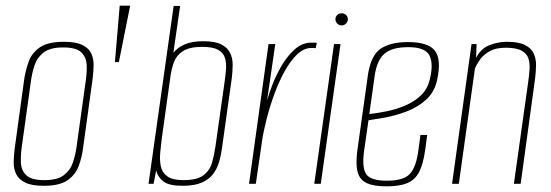

<svg xmlns="http://www.w3.org/2000/svg" viewBox="-20 -651 1953 680"><path d="M135 7Q92 7 69 -4.5Q46 -16 37 -35Q28 -54 28.5 -77.5Q29 -101 32 -125L66 -372Q71 -404 82 -434Q93 -464 121.5 -483.5Q150 -503 207 -503Q249 -503 272 -491.5Q295 -480 303.5 -461Q312 -442 311.5 -419Q311 -396 308 -372L274 -125Q270 -93 258.5 -62.5Q247 -32 219 -12.5Q191 7 135 7ZM137 -13Q183 -13 206 -30.5Q229 -48 238 -75Q247 -102 251 -130L284 -367Q288 -395 287 -421.5Q286 -448 268 -465.5Q250 -483 204 -483Q158 -483 135 -465.5Q112 -448 103 -421.5Q94 -395 90 -367L57 -130Q53 -102 54 -75Q55 -48 73 -30.5Q91 -13 137 -13Z M387 -431 404 -631H441L401 -431Z M627 7Q578 7 558.5 -8.5Q539 -24 533 -47L524 0H506L595 -630H618L594 -464Q608 -482 633.5 -493.5Q659 -505 700 -505Q742 -505 764 -493.5Q786 -482 795 -463.5Q804 -445 804 -422Q804 -399 801 -375L766 -125Q763 -101 756 -77.5Q749 -54 735 -35Q721 -16 695 -4.5Q669 7 627 7ZM629 -13Q679 -13 701.5 -31Q724 -49 731.5 -76.5Q739 -104 743 -132L776 -365Q779 -386 780.5 -407.5Q782 -429 776.5 -446.5Q771 -464 752.5 -474.5Q734 -485 696 -485Q651 -485 628 -470Q605 -455 596.5 -432Q588 -409 584 -383L553 -161Q550 -137 547.5 -111Q545 -85 549.5 -62.5Q554 -40 572.5 -26.5Q591 -13 629 -13Z M862 0 931 -495H955L926 -296Q931 -314 943.5 -347.5Q956 -381 976 -416Q996 -451 1023 -475.5Q1050 -500 1083 -500Q1087 -500 1093 -500Q1099 -500 1102 -499L1098 -480Q1096 -481 1091.5 -481Q1087 -481 1082 -481Q1056 -481 1032 -458Q1008 -435 987.5 -397.5Q967 -360 951 -316Q935 -272 924 -228.5Q913 -185 908 -151L886 0Z M1093 0 1163 -495H1186L1116 0ZM1190 -561Q1181 -561 1174.5 -567.5Q1168 -574 1168 -583Q1168 -592 1174.5 -598Q1181 -604 1190 -604Q1199 -604 1205.5 -598Q1212 -592 1212 -583Q1212 -574 1205.5 -567.5Q1199 -561 1190 -561Z M1349 9Q1304 9 1279 -2.5Q1254 -14 1246.5 -42Q1239 -70 1246 -121L1283 -385Q1293 -454 1327.5 -478Q1362 -502 1425 -502Q1497 -502 1520.5 -471Q1544 -440 1528 -367Q1518 -323 1487.5 -296.5Q1457 -270 1418 -255.5Q1379 -241 1342.5 -234.5Q1306 -228 1285 -225L1270 -120Q1261 -59 1276.5 -35Q1292 -11 1350 -11Q1409 -11 1431.5 -35Q1454 -59 1462 -120L1469 -173H1493L1486 -121Q1479 -70 1464.5 -42Q1450 -14 1422.5 -2.5Q1395 9 1349 9ZM1288 -247Q1314 -250 1347.5 -256.5Q1381 -263 1413.5 -276.5Q1446 -290 1470 -312.5Q1494 -335 1502 -369Q1516 -425 1501 -454.5Q1486 -484 1426 -484Q1369 -484 1342 -461Q1315 -438 1307 -383Z M1581 0 1650 -495H1668L1666 -446Q1683 -479 1713.5 -491Q1744 -503 1775 -503Q1817 -503 1839.5 -491.5Q1862 -480 1870.5 -461Q1879 -442 1878.5 -419Q1878 -396 1875 -372L1824 0H1800L1851 -363Q1854 -384 1855.5 -405.5Q1857 -427 1851.5 -444Q1846 -461 1827.5 -471.5Q1809 -482 1771 -482Q1736 -482 1714 -469.5Q1692 -457 1680 -440Q1668 -423 1662 -408L1605 0Z"/></svg>

Font: Alumni Sans Thin
Style: Italic
Weight: 100
Italic angle: -8°
Designer: Robert E. Leuschke
Foundry: Robert E. Leuschke
Version: Version 1.016